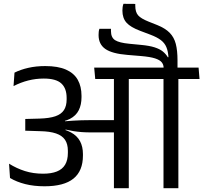

<svg xmlns="http://www.w3.org/2000/svg" viewBox="-20 -987 1066 1007"><path d="M497 -803Q497 -755 532.5 -730.2Q568 -705.5 648.5 -699L720.5 -693Q767.5 -689 793 -680.8Q818.5 -672.5 828.2 -660.2Q838 -648 838 -632.5V-622H911V-670.5Q911 -722 902 -756.8Q893 -791.5 870 -815Q847 -838.5 805 -855.5L758.5 -874Q719.5 -889.5 704.5 -906.5Q689.5 -923.5 689.5 -957V-966.5L627.5 -967Q624.5 -959 623.2 -950Q622 -941 622 -931.5Q622 -892 643.5 -868Q665 -844 716 -825L769 -805Q803.5 -792 823.5 -776.8Q843.5 -761.5 852.5 -740Q861.5 -718.5 863.5 -687.5L860.5 -686.5Q850 -704 834 -717Q818 -730 790.5 -738.8Q763 -747.5 720 -751.5L658 -757.5Q605.5 -762.5 583.8 -776.2Q562 -790 562 -824V-836H501.5Q498.5 -828.5 497.8 -819.8Q497 -811 497 -803ZM915.5 0V-593.5H837.5V0ZM1026.5 -572.5 1021.5 -632.5H725.5L732 -572.5ZM766.5 -572.5 761.5 -632.5H474L479.5 -572.5ZM577.5 0H655.5V-595H577.5ZM27.5 -128.5 32.5 -53.5Q67 -33 112.2 -21.5Q157.5 -10 213.5 -10Q315.5 -10 365.2 -50.2Q415 -90.5 415 -171V-179Q415 -217.5 400 -246Q385 -274.5 352.2 -292.5Q319.5 -310.5 266 -318L265 -344.5Q315 -347 346.8 -363.5Q378.5 -380 393 -408.8Q407.5 -437.5 407.5 -477.5V-484.5Q407.5 -533.5 387.8 -568.5Q368 -603.5 326 -622Q284 -640.5 217.5 -640.5Q169 -640.5 128.5 -631.2Q88 -622 56 -606L51 -535.5Q89 -555 128.5 -565Q168 -575 209.5 -575Q274 -575 301.8 -549.2Q329.5 -523.5 329.5 -473.5V-465.5Q329.5 -431.5 315.5 -409.8Q301.5 -388 270.2 -377.2Q239 -366.5 186.5 -365L112.5 -363V-301.5L191 -299Q242 -298 274 -287Q306 -276 321 -253.8Q336 -231.5 336 -196V-185.5Q336 -147.5 321.5 -123.2Q307 -99 278 -87.5Q249 -76 206 -76Q154.5 -76 111 -89.8Q67.5 -103.5 27.5 -128.5ZM260 -351V-311L322 -298.5L324 -307.5Q346 -302.5 365.8 -299.2Q385.5 -296 408.2 -294.2Q431 -292.5 461.5 -292.5H606V-357H460Q429 -357 406.5 -356.2Q384 -355.5 364 -354.2Q344 -353 321 -351L320 -358Z"/></svg>

Font: Anek Devanagari Medium
Style: Regular
Weight: 400
Version: Version 1.003